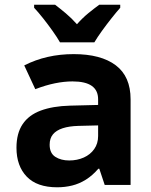

<svg xmlns="http://www.w3.org/2000/svg" viewBox="-20 -786 640 816"><path d="M223 10Q137 10 93.5 -35.5Q50 -81 50 -158Q50 -219 76 -258Q102 -297 153 -316Q204 -335 277 -337L397 -340V-364Q397 -402 370 -421Q343 -440 288 -440Q253 -440 213.5 -432Q174 -424 130 -407L83 -508Q130 -532 182.5 -544Q235 -556 293 -556Q409 -556 472 -508.5Q535 -461 535 -364V0H425L402 -69H398Q373 -40 345 -22.5Q317 -5 286.5 2.5Q256 10 223 10ZM274 -104Q308 -104 336 -116.5Q364 -129 380.5 -152.5Q397 -176 397 -208V-253L314 -251Q274 -250 246.5 -241Q219 -232 205 -215Q191 -198 191 -171Q191 -135 215 -119.5Q239 -104 274 -104ZM235 -606Q223 -627 203.5 -654.5Q184 -682 163 -708.5Q142 -735 125 -753V-766H214Q235 -750 259.5 -729.5Q284 -709 307 -683Q331 -710 355.5 -730Q380 -750 402 -766H491V-753Q475 -735 454 -708.5Q433 -682 413.5 -655Q394 -628 381 -606Z"/></svg>

Font: Noto Sans Mono
Style: Bold
Weight: 700
Designer: Monotype Design Team
Foundry: Monotype Imaging Inc.
Version: Version 2.014